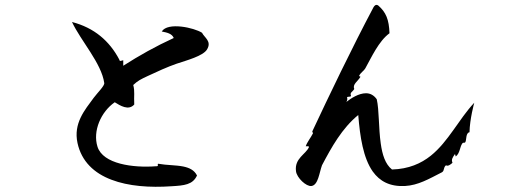

<svg xmlns="http://www.w3.org/2000/svg" viewBox="-20 -754 2040 768"><path d="M808 -556C828 -589 798 -603 788 -623C757 -643 651 -667 627 -628C647 -624 668 -620 675 -602C603 -569 537 -532 473 -491V-513C465 -512 459 -506 457 -516C418 -590 357 -643 268 -666C303 -591 386 -501 397 -422C399 -411 369 -382 355 -363C319 -314 273 -261 290 -182C306 -108 357 -61 426 -35C494 -9 579 -3 666 -9C717 -12 751 -15 768 -52C757 -74 737 -83 713 -88C683 -94 646 -93 613 -99C607 -98 618 -88 604 -89C512 -82 392 -98 370 -167C350 -230 384 -307 439 -345C460 -332 494 -310 517 -336C515 -371 520 -388 513 -414C531 -431 543 -437 571 -450C607 -467 651 -487 686 -499C728 -513 792 -530 808 -556Z M1877 -343C1815 -277 1774 -188 1703 -131C1664 -100 1615 -78 1548 -76C1521 -97 1509 -136 1503 -180C1494 -242 1497 -313 1487 -357C1475 -374 1460 -381 1444 -381C1415 -381 1384 -361 1365 -346C1365 -346 1372 -355 1368 -364C1370 -370 1383 -364 1384 -371C1378 -384 1391 -387 1397 -398C1389 -417 1411 -428 1422 -447L1416 -450C1424 -466 1433 -467 1442 -482C1465 -523 1495 -590 1538 -621C1536 -676 1524 -705 1493 -732C1484 -738 1478 -732 1474 -725C1388 -563 1295 -369 1229 -228L1232 -221C1223 -203 1208 -185 1203 -169C1208 -168 1215 -171 1216 -166C1204 -137 1157 -121 1164 -69C1167 -43 1205 -7 1226 -10C1253 -14 1257 -63 1268 -93C1306 -165 1348 -241 1413 -294C1420 -206 1433 -122 1471 -68C1499 -29 1539 -7 1600 -10C1653 -13 1695 -38 1748 -65C1759 -72 1752 -83 1764 -93C1771 -87 1784 -97 1790 -103C1784 -116 1791 -125 1800 -138L1803 -128C1820 -141 1819 -166 1829 -180C1834 -187 1839 -179 1842 -187C1846 -195 1843 -223 1858 -225C1859 -278 1877 -343 1877 -343Z"/></svg>

Font: Yuji Syuku Std R
Style: Regular
Weight: 400
Designer: Kataoka Yuji
Foundry: Kinuta Font Factory
Version: Version 3.000;hotconv 1.0.111;makeotfexe 2.5.65597